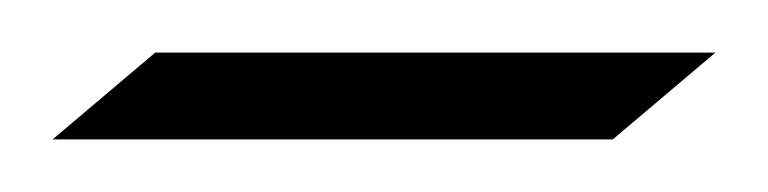

<svg xmlns="http://www.w3.org/2000/svg" viewBox="-20 -511 292 73"><path d="M0 -458 39 -491H252L213 -458Z"/></svg>

Font: Ballet 24pt
Style: Regular
Weight: 400
Designer: Maximiliano R. Sproviero
Foundry: Omnibus-Type
Version: Version 1.100